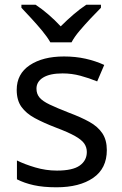

<svg xmlns="http://www.w3.org/2000/svg" viewBox="-20 -786 519 816"><path d="M434 -148Q434 -70 376 -30Q318 10 220 10Q164 10 123.5 1Q83 -8 52 -24V-104Q84 -88 129.5 -74.5Q175 -61 222 -61Q289 -61 319 -82.5Q349 -104 349 -140Q349 -160 338 -176Q327 -192 298.5 -208Q270 -224 217 -244Q165 -264 128 -284Q91 -304 71 -332Q51 -360 51 -404Q51 -472 106.5 -509Q162 -546 252 -546Q301 -546 343.5 -536.5Q386 -527 423 -510L393 -440Q359 -454 322 -464Q285 -474 246 -474Q192 -474 163.5 -456.5Q135 -439 135 -409Q135 -387 148 -371.5Q161 -356 191.5 -341.5Q222 -327 273 -307Q324 -288 360 -268Q396 -248 415 -219.5Q434 -191 434 -148ZM194 -606Q181 -629 159 -655.5Q137 -682 113 -708Q89 -734 71 -753V-766H131Q157 -749 185 -725Q213 -701 238 -674Q265 -701 293 -725Q321 -749 347 -766H409V-753Q390 -734 365.5 -708Q341 -682 318.5 -655.5Q296 -629 284 -606Z"/></svg>

Font: Noto Sans Osmanya
Style: Regular
Weight: 400
Designer: Monotype Design Team
Foundry: Monotype Imaging Inc.
Version: Version 2.001; ttfautohint (v1.8.4.7-5d5b)